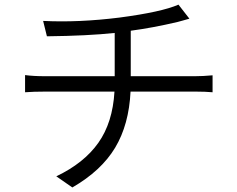

<svg xmlns="http://www.w3.org/2000/svg" viewBox="-20 -783 1040 841"><path d="M552.7 -449.2H834Q868.2 -449.2 911.1 -453.1V-378.9Q878.9 -381.8 835.9 -381.8H551.8Q544.9 -237.3 484.4 -136.2Q423.8 -35.2 296.9 38.1L226.6 -10.7Q347.7 -68.4 410.6 -157.2Q473.6 -246.1 481.4 -381.8H178.7Q127 -381.8 89.8 -378.9V-454.1Q127 -449.2 176.8 -449.2H482.4V-638.7Q364.3 -626 185.5 -624L168.9 -691.4Q324.2 -683.6 503.9 -706.1Q688.5 -730.5 761.7 -762.7L809.6 -701.2Q798.8 -698.2 780.3 -692.9Q761.7 -687.5 756.8 -686.5Q648.4 -661.1 552.7 -648.4Z"/></svg>

Font: Gen Shin Gothic Normal
Style: Regular
Weight: 300
Designer: [Source Han Sans]
Ryoko NISHIZUKA  (kana & ideographs); Paul D. Hunt (Latin, Greek & Cyrillic); Wenlong ZHANG  (bopomofo
Version: Version 1.002.20150607